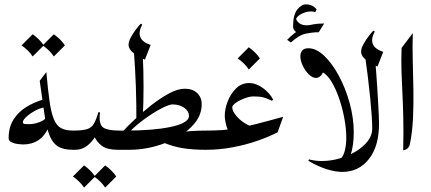

<svg xmlns="http://www.w3.org/2000/svg" viewBox="-20 -685 1969 878"><path d="M313.5 0Q268.6 0 243.4 -16.6Q218.3 -33.2 204.8 -70.1Q191.4 -106.9 182.6 -167.5Q173.8 -228 161.6 -315.4L191.9 -355.5Q199.2 -272.9 206.8 -220.5Q214.4 -168 226.6 -139.2Q238.8 -110.4 259.3 -99.1Q279.8 -87.9 313.5 -87.9Q326.7 -87.9 333.7 -74.5Q340.8 -61 340.8 -43.9Q340.8 -25.9 332.8 -12.9Q324.7 0 313.5 0ZM85 -24.4Q76.7 -24.4 60.8 -26.4Q44.9 -28.3 32.2 -34.7Q19.5 -41 19.5 -53.2Q19.5 -102.5 41.3 -137.5Q63 -172.4 99.4 -195.1Q135.7 -217.8 179.7 -230.5L184.1 -194.3Q161.6 -190.4 138.7 -177.7Q115.7 -165 100.1 -150.4Q84.5 -135.7 84.5 -126Q84.5 -119.6 91.8 -118.4Q99.1 -117.2 115.7 -117.2Q128.9 -117.2 146 -121.8Q163.1 -126.5 175.5 -133.5Q188 -140.6 187 -147.5L201.7 -101.6Q167 -24.4 85 -24.4ZM129.4 -528.3Q160.6 -506.3 180.2 -477.5L129.4 -426.8Q119.6 -441.9 106.7 -454.3Q93.8 -466.8 78.6 -477.5ZM226.1 -528.3Q257.3 -506.3 276.9 -477.5L226.1 -426.8Q216.3 -441.9 203.4 -454.3Q190.4 -466.8 175.3 -477.5Z M313.5 0Q302.2 0 296.4 -13.4Q290.5 -26.9 290.5 -43.9Q290.5 -61 296.4 -74.5Q302.2 -87.9 313.5 -87.9H315.9Q357.4 -87.9 378.2 -94.5Q398.9 -101.1 409.4 -119.4Q419.9 -137.7 430.2 -172.4L437.5 -170.9Q435.5 -158.7 435.5 -146.5Q435.5 -109.4 457.3 -98.6Q479 -87.9 525.4 -87.9H527.8Q540 -87.9 545.2 -74.5Q550.3 -61 550.3 -43.9Q550.3 -26.9 545.4 -13.4Q540.5 0 527.8 0H518.6Q469.7 0 445.8 -18.1Q421.9 -36.1 411.1 -62L415.5 -60.5Q400.9 -35.6 377.7 -17.8Q354.5 0 323.2 0ZM364.3 71.3Q395.5 93.3 415 122.1L364.3 172.9Q354.5 157.7 341.6 145.3Q328.6 132.8 313.5 122.1ZM460.9 71.3Q492.2 93.3 511.7 122.1L460.9 172.9Q451.2 157.7 438.2 145.3Q425.3 132.8 410.2 122.1Z M528.3 0Q517.6 0 512.5 -13.4Q507.3 -26.9 507.3 -43.9Q507.3 -61 512.5 -74.5Q517.6 -87.9 528.3 -87.9H563L575.2 0ZM624 -576.7 630.4 -572.8Q593.8 -503.9 668.9 -479.5L642.6 -412.1Q612.3 -425.3 590.1 -442.9Q567.9 -460.4 567.9 -480Q567.9 -496.1 579.6 -516.6Q591.3 -537.1 604.7 -554.4Q618.2 -571.8 624 -576.7ZM824.2 -279.3Q860.4 -279.3 881.3 -259.8Q902.3 -240.2 902.3 -208.5Q902.3 -162.1 872.1 -123.8Q841.8 -85.4 793 -57.9Q744.1 -30.3 686.5 -15.1Q628.9 0 574.2 0L562 -87.9Q615.7 -87.9 666 -91.8Q716.3 -95.7 756.6 -103.8Q796.9 -111.8 820.6 -124.5Q844.2 -137.2 844.2 -155.3Q844.2 -176.3 822.8 -191.9Q801.3 -207.5 768.6 -207.5Q753.4 -207.5 718.5 -189.5Q683.6 -171.4 643.1 -142.3Q602.5 -113.3 569.8 -79.6L539.6 -82Q560.5 -105 595.5 -138.2Q630.4 -171.4 671.4 -203.6Q712.4 -235.8 752.7 -257.6Q793 -279.3 824.2 -279.3ZM603.5 -120.6Q605 -289.1 591.8 -457.5Q602.1 -451.2 612.3 -445.1Q622.6 -439 632.8 -433.1Q640.1 -290 632.8 -146.5Q625.5 -139.6 618.2 -133.3Q610.8 -127 603.5 -120.6ZM791.5 -75.7Q824.2 -84 857.9 -85.9Q891.6 -87.9 921.9 -87.9Q929.2 -87.9 934.8 -75.7Q940.4 -63.5 940.4 -43.9Q940.4 -22.9 934.6 -11.5Q928.7 0 921.9 0Q862.8 0 816.4 -7.3Q770 -14.6 721.7 -35.2Z M921.9 0Q910.6 0 905 -13.4Q899.4 -26.9 899.4 -43.9Q899.4 -61 905 -74.5Q910.6 -87.9 921.9 -87.9Q961.9 -87.9 994.9 -90.1Q1027.8 -92.3 1064.5 -98.6Q1101.1 -105 1151.1 -117.7Q1201.2 -130.4 1274.9 -150.9L1249.5 -80.1Q1210.9 -60.1 1158 -41.5Q1105 -22.9 1044.4 -11.5Q983.9 0 921.9 0ZM1040 -62.5Q1028.8 -73.2 1021.7 -90.8Q1014.6 -108.4 1011.2 -126.5Q1007.8 -144.5 1007.8 -155.8Q1007.8 -186 1021 -220.7Q1034.2 -255.4 1059.1 -280.3Q1084 -305.2 1118.7 -305.2Q1151.9 -305.2 1183.6 -281.5Q1215.3 -257.8 1229 -229L1223.6 -224.1Q1200.7 -235.4 1184.1 -239.7Q1167.5 -244.1 1139.6 -244.1Q1122.1 -244.1 1099.1 -235.6Q1076.2 -227.1 1059.1 -215.3Q1042 -203.6 1042 -193.8Q1042 -178.2 1059.3 -156.7Q1076.7 -135.3 1103 -119.4Q1129.4 -103.5 1155.8 -103.5ZM1117.7 -468.8Q1148.9 -446.8 1168.5 -418L1117.7 -367.2Q1107.9 -382.3 1095 -394.8Q1082 -407.2 1066.9 -418Z M1344.7 -531.2Q1320.3 -544.4 1320.3 -564.5Q1320.3 -617.7 1339.4 -641.4Q1358.4 -665 1379.9 -665Q1393.6 -665 1407 -658.9Q1420.4 -652.8 1427.7 -641.6L1421.4 -629.4Q1413.1 -632.8 1401.9 -632.8Q1382.3 -632.8 1360.1 -622.3Q1337.9 -611.8 1331.1 -592.8L1333 -604Q1334.5 -590.3 1347.4 -579.8Q1360.4 -569.3 1382.8 -569.3Q1393.6 -569.3 1406.7 -572.3ZM1462.4 -577.6 1437.5 -537.6Q1410.2 -537.6 1378.9 -531.2Q1347.7 -524.9 1310.1 -490.7L1293 -502.9Q1326.2 -537.1 1364 -557.4Q1401.9 -577.6 1462.4 -577.6Z M1648.4 -437.5 1695.8 -407.2Q1697.8 -390.6 1700 -359.6Q1702.1 -328.6 1704.6 -291.7Q1707 -254.9 1709 -219.5Q1710.9 -184.1 1712.2 -157.7Q1713.4 -131.3 1713.4 -121.6Q1713.4 -15.6 1666.7 42.7Q1620.1 101.1 1545.9 101.1Q1512.7 101.1 1473.4 88.6Q1434.1 76.2 1390.1 50.3L1393.1 43.9Q1420.9 51.3 1451.7 51.3Q1492.7 51.3 1533.7 39.3Q1574.7 27.3 1608.2 6.8Q1641.6 -13.7 1661.9 -40Q1682.1 -66.4 1682.1 -95.7Q1682.1 -143.6 1673.1 -235.1Q1664.1 -326.7 1648.4 -437.5ZM1687.5 -544.9 1693.8 -541Q1657.2 -472.2 1732.4 -447.8L1706.1 -380.4Q1675.8 -393.6 1653.6 -411.1Q1631.3 -428.7 1631.3 -448.2Q1631.3 -464.4 1643.1 -484.9Q1654.8 -505.4 1668.2 -522.7Q1681.6 -540 1687.5 -544.9ZM1390.6 -464.4Q1425.8 -464.4 1462.4 -429.9Q1499 -395.5 1529.5 -338.6Q1560.1 -281.7 1578.9 -213.9Q1597.7 -146 1597.7 -78.6Q1597.7 -51.3 1594.2 -24.9Q1590.8 1.5 1582.5 25.9Q1577.6 41 1564.2 43.7Q1550.8 46.4 1529.3 47.4Q1547.4 36.6 1555.4 9Q1563.5 -18.6 1563.5 -55.2Q1563.5 -97.2 1554.4 -145Q1545.4 -192.9 1530 -237.1Q1514.6 -281.2 1494.9 -313.2Q1475.1 -345.2 1453.1 -355.5L1460 -361.8Q1453.6 -343.8 1444.3 -336.2Q1435.1 -328.6 1425.3 -328.6Q1408.7 -328.6 1392.1 -345Q1375.5 -361.3 1364.5 -384.5Q1353.5 -407.7 1353.5 -427.7Q1353.5 -443.4 1362.1 -453.9Q1370.6 -464.4 1390.6 -464.4Z M1816.4 -465.8 1867.7 -533.7Q1865.7 -476.1 1867.4 -410.6Q1869.1 -345.2 1870.4 -277.6Q1871.6 -210 1868.7 -145.8Q1865.7 -81.5 1854.5 -26.4Q1849.1 -1.5 1823.7 2.4Q1825.7 -83.5 1824.2 -146.5Q1822.8 -209.5 1820.1 -260.5Q1817.4 -311.5 1815.9 -360.1Q1814.5 -408.7 1816.4 -465.8Z"/></svg>

Font: Lateef
Style: Regular
Weight: 400
Designer: SIL International
Foundry: SIL International
Version: Version 4.200